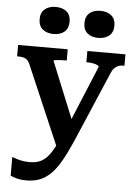

<svg xmlns="http://www.w3.org/2000/svg" viewBox="-65 -825 782 1110"><g transform="rotate(5 326.5 -270.0)"><path d="M383 -83 349 -17 294 42 89 -435Q83 -450 74 -458Q65 -466 52.5 -469.5Q40 -473 21 -473H15V-539H303V-474H298Q281 -474 264.5 -473Q248 -472 237.5 -470.5Q227 -469 227 -466ZM388 -17Q358 52 330.5 101Q303 150 273.5 179.5Q244 209 209.5 223Q175 237 131 237Q99 237 74.5 230.5Q50 224 38 217V109Q42 110 56.5 115.5Q71 121 92.5 125.5Q114 130 139 130Q166 130 189 123Q212 116 232.5 97.5Q253 79 273 44.5Q293 10 313 -44L334 -77L490 -453Q490 -459 480.5 -463.5Q471 -468 455 -471Q439 -474 421 -474H417V-539H638V-473H632Q616 -473 603.5 -468.5Q591 -464 580.5 -453.5Q570 -443 562 -424ZM300 -699Q300 -660 276.5 -640Q253 -620 213 -620Q174 -620 150 -640Q126 -660 126 -699Q126 -737 150 -757Q174 -777 213 -777Q253 -777 276.5 -757Q300 -737 300 -699ZM560 -699Q560 -660 536 -640Q512 -620 472 -620Q433 -620 409.5 -640Q386 -660 386 -699Q386 -737 409.5 -757Q433 -777 472 -777Q512 -777 536 -757Q560 -737 560 -699Z"/></g></svg>

Font: Roboto Serif SemiBold
Style: Regular
Weight: 600
Designer: Greg Gazdowicz
Foundry: Commercial Type
Version: Version 1.008